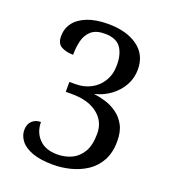

<svg xmlns="http://www.w3.org/2000/svg" viewBox="-134 -823 828 932"><g transform="rotate(20 279.5 -357.0)"><path d="M247 10Q181 10 139 -5.5Q97 -21 77.5 -46.5Q58 -72 58 -101Q58 -131 75.5 -148Q93 -165 121 -165Q121 -113 154 -78.5Q187 -44 248 -44Q288 -44 321.5 -59.5Q355 -75 376 -110Q397 -145 397 -205Q397 -268 348.5 -306Q300 -344 216 -344H184V-395H216Q260 -395 295.5 -414Q331 -433 352 -468Q373 -503 373 -550Q373 -609 348.5 -641.5Q324 -674 266 -674Q221 -674 197 -653Q173 -632 164.5 -598.5Q156 -565 156 -525Q120 -525 95 -538.5Q70 -552 70 -590Q70 -629 92 -659Q114 -689 158 -706.5Q202 -724 266 -724Q361 -724 418.5 -682.5Q476 -641 476 -565Q476 -520 455 -482.5Q434 -445 398 -418.5Q362 -392 316 -381Q344 -378 376 -368.5Q408 -359 436.5 -339Q465 -319 483 -286.5Q501 -254 501 -204Q501 -144 478 -102.5Q455 -61 417 -36.5Q379 -12 334.5 -1Q290 10 247 10Z"/></g></svg>

Font: Noto Serif Tibetan
Style: Regular
Weight: 400
Designer: Monotype Design Team
Foundry: Monotype Imaging Inc.
Version: Version 2.103